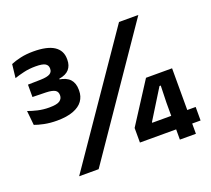

<svg xmlns="http://www.w3.org/2000/svg" viewBox="-112 -790 1027 934"><g transform="rotate(-20 401.5 -323.5)"><path d="M139 -291Q103.5 -291 73.2 -297.2Q43 -303.5 25 -310.5L17.5 -385Q38.5 -377 66.5 -370.5Q94.5 -364 125 -364Q166 -364 180.2 -374.5Q194.5 -385 194.5 -401.5V-403.5Q194.5 -411.5 191.5 -418Q188.5 -424.5 181.8 -428.8Q175 -433 163.5 -435.5Q152 -438 134.5 -438.5L65.5 -440V-504L133 -505.5Q166 -506.5 179.8 -514.8Q193.5 -523 193.5 -539.5V-542Q193.5 -558 180 -566.5Q166.5 -575 130 -575Q96.5 -575 68 -568.2Q39.5 -561.5 19.5 -554.5L27.5 -624.5Q48 -633.5 77.8 -640.2Q107.5 -647 144.5 -647Q216 -647 251.5 -623.8Q287 -600.5 287 -556.5V-552.5Q287 -522.5 270.5 -503.5Q254 -484.5 218.5 -479V-469L214 -476.5Q253.5 -470.5 271.5 -450.5Q289.5 -430.5 289.5 -396.5V-391.5Q289.5 -362 273.5 -339.2Q257.5 -316.5 224 -303.8Q190.5 -291 139 -291ZM248 0H147L586 -639H686ZM751.5 0H668.5V-191.5L671 -279H664.5L570 -126.5V-98.5L530.5 -123H795V-53H481V-128.5L616.5 -339H751.5Z"/></g></svg>

Font: Anek Malayalam SemiBold
Style: Regular
Weight: 600
Version: Version 1.003